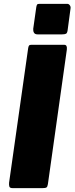

<svg xmlns="http://www.w3.org/2000/svg" viewBox="-20 -974 386 994"><path d="M313 -742Q329 -742 326 -717L228 -21Q226 -7 220.5 -3.5Q215 0 199 0H46Q31 0 28.5 -8Q26 -16 27 -28L126 -726Q128 -736 131 -739Q134 -742 142 -742ZM330 -817Q328 -803 322 -799.5Q316 -796 300 -796H175Q161 -796 156 -804.5Q151 -813 152 -825L168 -938Q170 -948 172.5 -951Q175 -954 184 -954H329Q336 -954 341.5 -946.5Q347 -939 345 -929Z"/></svg>

Font: Libre Franklin Thin ExtraBold
Style: Italic
Weight: 800
Italic angle: -8°
Version: Version 2.000